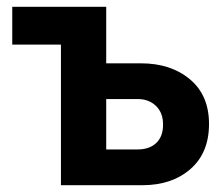

<svg xmlns="http://www.w3.org/2000/svg" viewBox="-20 -544 654 564"><path d="M292 -524V-358H394Q482 -358 538 -311Q594 -264 594 -180Q594 -95 539.5 -47.5Q485 0 399 0H159V-413H16V-524ZM292 -105H384Q419 -105 439 -124Q459 -143 459 -178Q459 -213 438 -233Q417 -253 385 -253H292Z"/></svg>

Font: Raleway
Style: Bold
Weight: 700
Designer: Matt McInerney, Pablo Impallari, Rodrigo Fuenzalida
Foundry: Matt McInerney, Pablo Impallari, Rodrigo Fuenzalida
Version: Version 3.000